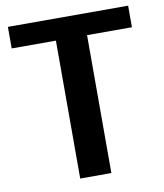

<svg xmlns="http://www.w3.org/2000/svg" viewBox="-82 -800 743 868"><g transform="rotate(-10 289.0 -366.0)"><path d="M216 -633H13V-732H565V-633H359V0H216Z"/></g></svg>

Font: Rosario Light
Style: Bold
Weight: 700
Version: Version 1.101; ttfautohint (v1.8.1.43-b0c9)